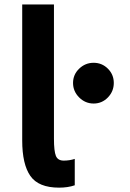

<svg xmlns="http://www.w3.org/2000/svg" viewBox="-20 -819 594 874"><path d="M81.1 -179.7V-798.8H225.6V-187.5Q225.6 -130.9 234.4 -109.4Q243.2 -87.9 270 -87.9Q296.9 -87.9 320.3 -95.7V24.4Q289.1 35.2 249 35.2Q155.3 35.2 118.2 -18.1Q81.1 -71.3 81.1 -179.7ZM340.3 -375.5Q312.5 -403.3 312.5 -441.4Q312.5 -479.5 340.3 -506.3Q368.2 -533.2 406.2 -533.2Q444.3 -533.2 471.2 -506.3Q498 -479.5 498 -441.4Q498 -403.3 471.2 -375.5Q444.3 -347.7 406.2 -347.7Q368.2 -347.7 340.3 -375.5Z"/></svg>

Font: GenEi M Gothic v2 Bold
Style: Regular
Weight: 700
Version: Version 2.0